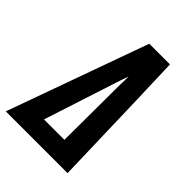

<svg xmlns="http://www.w3.org/2000/svg" viewBox="-233 -840 945 945"><g transform="rotate(45 239.5 -367.5)"><path d="M-21 0 155 -490 243 -735H387L395 -490L409 0ZM140 -105H282L284 -490Q285 -505 285 -519.5Q285 -534 285 -549Q280 -534 275 -519.5Q270 -505 265 -490Z"/></g></svg>

Font: Iosevka SS04 Extrabold Oblique
Style: Regular
Weight: 800
Italic angle: -9°
Monospace: yes
Designer: Belleve Invis
Foundry: Belleve Invis
Version: Version 19.0.0; ttfautohint (v1.8.4)